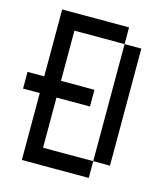

<svg xmlns="http://www.w3.org/2000/svg" viewBox="-195 -920 806 924"><g transform="rotate(15 208.5 -458.0)"><path d="M0 -83.3V-416.7H-83.3V-500H0V-833.3H333.3V-750H83.3V-500H250V-416.7H83.3V-166.7H333.3V-83.3ZM333.3 -166.7V-750H416.7V-166.7Z"/></g></svg>

Font: GalmuriMono11 Regular
Style: Regular
Weight: 400
Designer: Lee Minseo (quiple)
Version: Version 2.399;hotconv 1.1.1;makeotfexe 2.6.0 DEVELOPMENT